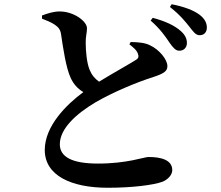

<svg xmlns="http://www.w3.org/2000/svg" viewBox="-20 -831 1040 905"><path d="M779 -630C795 -607 808 -592 824 -592C846 -591 861 -607 861 -628C861 -646 855 -664 833 -684C802 -712 756 -732 700 -747L690 -734C736 -694 761 -657 779 -630ZM872 -706C891 -682 902 -665 921 -665C942 -665 955 -679 955 -701C955 -723 945 -743 920 -762C892 -783 846 -800 789 -811L781 -798C833 -757 853 -729 872 -706ZM178 -758V-743C199 -735 221 -726 236 -716C256 -703 265 -691 268 -668C277 -607 291 -511 313 -464C326 -436 345 -413 373 -397C293 -338 191 -237 191 -124C191 -4 315 54 488 54C606 54 703 41 745 26C773 15 792 -8 792 -29C792 -77 740 -91 680 -91C659 -91 580 -60 442 -60C320 -60 262 -91 262 -151C262 -225 340 -295 429 -348C511 -396 626 -444 703 -468C751 -484 769 -495 769 -519C769 -552 729 -598 688 -617C664 -630 632 -632 596 -633L590 -622C605 -610 624 -596 630 -578C635 -565 633 -556 621 -549C597 -533 517 -489 447 -446C427 -460 412 -478 402 -503C389 -535 384 -590 384 -629C383 -655 390 -677 390 -698C390 -730 329 -777 261 -777C232 -777 205 -768 178 -758Z"/></svg>

Font: Noto Serif JP
Style: Bold
Weight: 700
Designer: Ryoko NISHIZUKA 西塚涼子 (kana & ideographs); Frank Grießhammer (Latin, Greek & Cyrillic); Wenlong ZHANG 张文龙 (bopomofo); San
Foundry: Adobe
Version: Version 2.001;hotconv 1.1.0;makeotfexe 2.6.0